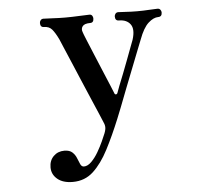

<svg xmlns="http://www.w3.org/2000/svg" viewBox="-49 -506 849 759"><g transform="rotate(-5 376.0 -126.5)"><path d="M210 200Q171 200 149 181.5Q127 163 127 135Q127 108 144 91Q161 74 187 74Q208 74 219 84.5Q230 95 235 108.5Q240 122 245 132.5Q250 143 259 143Q274 143 289 128Q304 113 316.5 91.5Q329 70 338 50Q347 30 351 20Q357 5 356.5 -5.5Q356 -16 349 -30Q346 -37 335.5 -62Q325 -87 309.5 -122.5Q294 -158 277.5 -197.5Q261 -237 245.5 -273Q230 -309 219.5 -334Q209 -359 206 -366Q193 -393 181.5 -406.5Q170 -420 150 -420Q135 -420 135 -437Q135 -443 139 -448Q143 -453 150 -453Q161 -453 186.5 -451.5Q212 -450 237 -450Q262 -450 292.5 -451.5Q323 -453 333 -453Q340 -453 343.5 -448Q347 -443 347 -437Q347 -420 333 -420Q310 -420 302.5 -410Q295 -400 300 -387Q302 -380 313 -353.5Q324 -327 338.5 -292Q353 -257 367.5 -222.5Q382 -188 392 -164Q402 -140 403 -137Q405 -130 409.5 -130Q414 -130 416 -135Q418 -142 426 -162Q434 -182 444.5 -208.5Q455 -235 465 -262Q475 -289 483 -310Q491 -331 494 -339Q507 -380 492.5 -400Q478 -420 447 -420Q432 -420 432 -437Q432 -443 436 -448Q440 -453 447 -453Q457 -453 477 -451.5Q497 -450 522 -450Q547 -450 569.5 -451.5Q592 -453 603 -453Q610 -453 614 -448Q618 -443 618 -437Q618 -420 603 -420Q584 -420 563.5 -401.5Q543 -383 526 -337Q523 -330 511.5 -300.5Q500 -271 484 -230.5Q468 -190 452 -149Q436 -108 424 -76.5Q412 -45 407 -34Q380 32 352.5 85Q325 138 291.5 169Q258 200 210 200Z"/></g></svg>

Font: Zen Old Mincho SemiBold
Style: Regular
Weight: 600
Version: Version 1.500